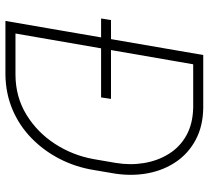

<svg xmlns="http://www.w3.org/2000/svg" viewBox="-50 -700 751 690"><g transform="rotate(90 325.0 -355.5)"><path d="M249 0H82.5L88.9 -36.1H249.5Q329.1 -36.6 392.6 -75.4Q456.1 -114.3 497.3 -177.7Q538.6 -241.2 552.2 -316.4L565.9 -396Q574.7 -448.7 566.4 -498.3Q558.1 -547.9 533.4 -587.4Q508.8 -627 467.5 -650.1Q426.3 -673.3 367.7 -674.8H196.3L202.1 -710.9H367.7Q434.1 -710 482.9 -683.8Q531.7 -657.7 562 -613.3Q592.3 -568.8 603 -512.5Q613.8 -456.1 604.5 -394.5L591.3 -316.4Q580.6 -251.5 551.3 -194.6Q522 -137.7 477.3 -94Q432.6 -50.3 374.8 -25.6Q316.9 -1 249 0ZM217.8 -710.9 94.7 0H55.7L178.2 -710.9ZM335.9 -379.4 330.6 -343.8H46.9L52.7 -379.4Z"/></g></svg>

Font: Roboto ExtraLight
Style: Italic
Weight: 250
Designer: Christian Robertson
Foundry: Google
Version: Version 3.009; 2024